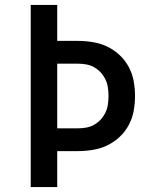

<svg xmlns="http://www.w3.org/2000/svg" viewBox="-20 -755 640 775"><path d="M104 0V-735H211V-590H294Q324 -590 354.5 -585Q385 -580 412.5 -567Q440 -554 462.5 -533Q485 -512 499.5 -485Q514 -458 519.5 -428Q525 -398 525 -368Q525 -337 519.5 -307Q514 -277 499.5 -250Q485 -223 462.5 -202Q440 -181 412.5 -168Q385 -155 354.5 -150Q324 -145 294 -145H211V0ZM211 -237H294Q311 -237 328 -240Q345 -243 360 -251.5Q375 -260 386.5 -272.5Q398 -285 405.5 -300.5Q413 -316 415.5 -333Q418 -350 418 -368Q418 -385 415.5 -402Q413 -419 405.5 -434.5Q398 -450 386.5 -462.5Q375 -475 360 -483.5Q345 -492 328 -495Q311 -498 294 -498H211Z"/></svg>

Font: Iosevka Aile Semibold
Style: Regular
Weight: 600
Designer: Belleve Invis
Foundry: Belleve Invis
Version: Version 31.1.0; ttfautohint (v1.8.4)